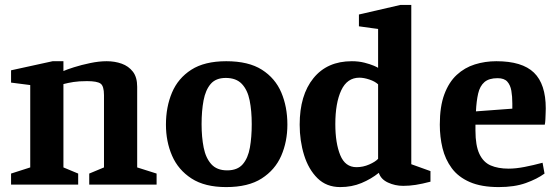

<svg xmlns="http://www.w3.org/2000/svg" viewBox="-20 -751 2265 781"><path d="M25 0V-45L103 -70V-405L25 -415V-465L194 -502H238V-462Q251 -468 281 -477.5Q311 -487 347 -494.5Q383 -502 414 -502Q447 -502 475 -492Q503 -482 520.5 -459.5Q538 -437 538 -398V-70L617 -45V0H343V-45L403 -70V-364Q403 -401 389 -411Q375 -421 334 -421Q301 -421 279 -417.5Q257 -414 238 -409V-70L298 -45V0Z M900 10Q813 10 759 -25Q705 -60 680 -117.5Q655 -175 655 -244Q655 -316 679.6 -374.3Q704.2 -432.6 758.1 -467.3Q812 -502 900.4 -502Q991 -502 1045.3 -467.4Q1099.6 -432.8 1124.3 -374.6Q1149 -316.4 1149 -244.2Q1149 -175 1124 -117.5Q1099 -60 1044.4 -25Q989.9 10 900 10ZM904 -58Q946 -58 967.5 -83Q989 -108 996.5 -150.6Q1004 -193.1 1004 -246Q1004 -300 995.5 -342.5Q987 -385 963.9 -409.5Q940.8 -434 898.3 -434Q858 -434 837 -409.5Q816 -385 808 -342.5Q800 -300 800 -246Q800 -193.1 808.5 -150.6Q817 -108 839.7 -83Q862.3 -58 904 -58Z M1364 10Q1308 10 1271.5 -26Q1235 -62 1217 -120Q1199 -178 1199 -244Q1199 -364 1255 -433Q1311 -502 1411 -502Q1439 -502 1462.5 -496Q1486 -490 1501 -483.5Q1516 -477 1518 -475V-633L1440 -644V-692L1609 -731H1653V-83L1731 -55V-12Q1697 -3 1671 1Q1645 5 1620 5Q1587 5 1558 -8.5Q1529 -22 1521 -48Q1490 -23 1450.5 -6.5Q1411 10 1364 10ZM1430 -71Q1457 -71 1482 -82Q1507 -93 1518 -105V-408Q1505 -420 1482.5 -427.5Q1460 -435 1442 -435Q1392 -435 1368 -383.5Q1344 -332 1344 -246Q1344 -169 1364 -120Q1384 -71 1430 -71Z M2009 10Q1938 10 1891 -10.5Q1844 -31 1817.5 -67Q1791 -103 1780 -148.5Q1769 -194 1769 -244Q1769 -318 1787.5 -367.5Q1806 -417 1838 -446.5Q1870 -476 1911.5 -489Q1953 -502 1999 -502Q2104 -502 2152 -455.5Q2200 -409 2200 -310Q2200 -304 2199.5 -291.5Q2199 -279 2198.5 -266Q2198 -253 2196 -244H1914V-220Q1914 -159 1930 -125Q1946 -91 1976 -78Q2006 -65 2049 -65Q2078 -65 2114 -72Q2150 -79 2187 -89L2195 -45Q2165 -23 2119 -6.5Q2073 10 2009 10ZM1916 -298 2064 -309V-330Q2064 -359 2060 -382Q2056 -405 2043.5 -419Q2031 -433 2004 -433Q1969 -433 1950.5 -417Q1932 -401 1925 -370.5Q1918 -340 1916 -298Z"/></svg>

Font: Manuale
Style: Regular
Weight: 400
Designer: Eduardo Tunni / Pablo Cosgaya
Foundry: Eduardo Tunni / Pablo Cosgaya
Version: Version 1.002